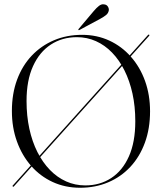

<svg xmlns="http://www.w3.org/2000/svg" viewBox="-20 -874 763 904"><path d="M40 4Q39 3 39 1.5Q39 0 40.5 -1L677 -709.5Q678 -711 679.5 -711.2Q681 -711.5 682.5 -710.5Q683.5 -709 683.5 -707.8Q683.5 -706.5 682 -705L45 4Q44 5 42.8 5.2Q41.5 5.5 40 4ZM366.5 -710Q436 -710 494.5 -683Q553 -656 596.2 -607Q639.5 -558 663 -492.5Q686.5 -427 686.5 -350Q686.5 -268.5 662.2 -202.2Q638 -136 593.8 -88.5Q549.5 -41 489.2 -15.5Q429 10 357 10Q287 10 228.2 -17Q169.5 -44 126.5 -93Q83.5 -142 59.8 -207.8Q36 -273.5 36 -351.5Q36 -433 60.5 -499Q85 -565 129.5 -612Q174 -659 234.2 -684.5Q294.5 -710 366.5 -710ZM617 -303Q617 -373 603.8 -433.2Q590.5 -493.5 566 -542.5Q541.5 -591.5 507.5 -626.5Q473.5 -661.5 431.8 -680.2Q390 -699 342 -699Q273 -699 219.5 -664.2Q166 -629.5 135.5 -562.5Q105 -495.5 105 -398.5Q105 -328.5 118.2 -267.8Q131.5 -207 156.2 -158Q181 -109 215.2 -73.8Q249.5 -38.5 291.5 -19.8Q333.5 -1 381.5 -1Q450.5 -1 503.8 -35.8Q557 -70.5 587 -137.8Q617 -205 617 -303ZM421 -821.5Q434.5 -837.5 446.2 -846.5Q458 -855.5 469.5 -853.5Q481.5 -852.5 487.2 -844Q493 -835.5 492.5 -826.5Q490.5 -812 479.2 -803Q468 -794 452 -785.5L354.5 -733Q353.5 -732.5 351.8 -732Q350 -731.5 349 -733Q348.5 -734 349 -735.5Q349.5 -737 350.5 -738Z"/></svg>

Font: Fraunces 120pt Light
Style: Regular
Weight: 300
Version: Version 1.000;[b76b70a41]